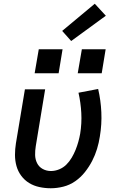

<svg xmlns="http://www.w3.org/2000/svg" viewBox="-20 -997 640 1025"><path d="M251 8Q220 8 190 1.5Q160 -5 135.5 -20Q111 -35 93.5 -58.5Q76 -82 68 -110.5Q60 -139 60 -170Q60 -201 65 -232L113 -520H221L171 -217Q167 -193 167.5 -169.5Q168 -146 178 -126Q188 -106 208 -95Q228 -84 252 -84Q274 -84 296 -93Q318 -102 334.5 -118.5Q351 -135 363 -155.5Q375 -176 383.5 -197Q392 -218 398 -239.5Q404 -261 408 -283Q417 -339 414 -394Q411 -449 399 -502L504 -522Q518 -462 521 -398Q524 -334 513 -268Q508 -235 498 -202Q488 -169 472 -138Q456 -107 433.5 -78.5Q411 -50 381.5 -29.5Q352 -9 318 -0.5Q284 8 251 8ZM523 -606H395L417 -734H544ZM293 -606H165L187 -734H314ZM360 -778 312 -832 486 -977 545 -913Z"/></svg>

Font: Iosevka SS04 Semibold Extended
Style: Italic
Weight: 600
Width: 7
Italic angle: -9°
Monospace: yes
Designer: Belleve Invis
Foundry: Belleve Invis
Version: Version 19.0.0; ttfautohint (v1.8.4)